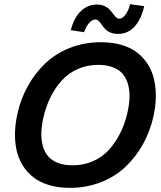

<svg xmlns="http://www.w3.org/2000/svg" viewBox="-20 -906 786 936"><path d="M556.2 -740.7Q533.7 -740.7 517.1 -748Q500.5 -755.4 491.5 -765.6Q482.4 -775.9 475.6 -786.1Q468.8 -796.4 461.4 -803.7Q454.1 -811 445.3 -811Q428.7 -811 413.6 -793Q398.4 -774.9 390.1 -749L325.2 -758.8Q340.3 -818.8 373.8 -851.3Q407.2 -883.8 453.1 -883.8Q473.1 -883.8 489 -876.7Q504.9 -869.6 514.2 -859.6Q523.4 -849.6 530.8 -839.4Q538.1 -829.1 545.7 -822Q553.2 -814.9 561 -814.9Q577.1 -814.9 591.8 -834.5Q606.4 -854 614.3 -885.7L683.1 -876Q667.5 -809.6 634.8 -775.1Q602.1 -740.7 556.2 -740.7ZM320.8 9.8Q264.2 9.8 218.8 -3.9Q173.3 -17.6 142.1 -42.2Q110.8 -66.9 90.1 -100.6Q69.3 -134.3 60.5 -175Q51.8 -215.8 53.2 -261.5Q54.7 -307.1 65.9 -356Q82 -425.8 116 -486.8Q149.9 -547.9 200 -596.2Q250 -644.5 320.3 -672.4Q390.6 -700.2 472.2 -700.2Q528.8 -700.2 574.2 -686.5Q619.6 -672.9 650.6 -648.2Q681.6 -623.5 702.4 -589.8Q723.1 -556.2 731.9 -515.1Q740.7 -474.1 739.5 -428.5Q738.3 -382.8 727.1 -334Q710.9 -264.2 677 -203.1Q643.1 -142.1 593 -94Q543 -45.9 472.7 -18.1Q402.3 9.8 320.8 9.8ZM333 -100.1Q388.2 -100.1 434.3 -120.6Q480.5 -141.1 512.7 -177.5Q544.9 -213.9 566.9 -258.5Q588.9 -303.2 601.1 -356Q609.9 -394.5 611.3 -428Q612.8 -461.4 605 -491.7Q597.2 -522 580.1 -543.5Q563 -564.9 532.2 -577.4Q501.5 -589.8 459 -589.8Q404.3 -589.8 358.4 -569.3Q312.5 -548.8 280.3 -512.7Q248 -476.6 226.1 -431.9Q204.1 -387.2 191.9 -334Q183.1 -295.4 181.6 -262Q180.2 -228.5 187.7 -198.2Q195.3 -168 212.6 -146.5Q230 -125 260.5 -112.5Q291 -100.1 333 -100.1Z"/></svg>

Font: HK Grotesk Legacy
Style: Bold Italic
Weight: 700
Italic angle: -13°
Designer: Alfredo Marco Pradil
Foundry: Hanken Design Co.
Version: Version 2.022;PS 002.022;hotconv 1.0.88;makeotf.lib2.5.64775